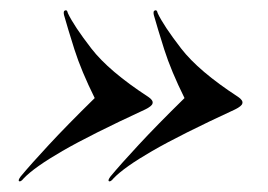

<svg xmlns="http://www.w3.org/2000/svg" viewBox="-20 -433 520 372"><path d="M449.5 -232.5Q448.5 -227.5 435.5 -221Q329.5 -172 275 -140.5Q220.5 -109 200 -87.5Q194 -80 191 -82Q188.5 -83.5 194 -91Q213.5 -114.5 248.5 -152.2Q283.5 -190 337.5 -243Q311.5 -295.5 298.2 -337.2Q285 -379 278 -404Q276.5 -411.5 279.5 -412.5Q284 -415 285.5 -407.5Q297 -383 331 -339Q365 -295 441 -245.5Q451.5 -238.5 449.5 -232.5ZM275.5 -232.5Q274.5 -227.5 261.5 -221Q155.5 -172 101 -140.5Q46.5 -109 26 -87.5Q20 -80 17 -82Q14.5 -83.5 20 -91Q39.5 -114.5 74.5 -152.2Q109.5 -190 163.5 -243Q137.5 -295.5 124.2 -337.2Q111 -379 104 -404Q102.5 -411.5 105.5 -412.5Q110 -415 111.5 -407.5Q123 -383 157 -339Q191 -295 267 -245.5Q277.5 -238.5 275.5 -232.5Z"/></svg>

Font: Fraunces 144pt SemiBold
Style: Italic
Weight: 600
Italic angle: -16°
Version: Version 1.000;[0bf87f6ff]